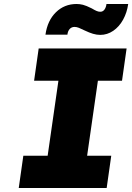

<svg xmlns="http://www.w3.org/2000/svg" viewBox="-20 -943 663 963"><path d="M74 0 97 -162H219L273 -538H151L174 -700H615L592 -538H471L417 -162H538L515 0ZM483 -768Q465 -768 446.5 -773.5Q428 -779 405 -790Q387 -799 375.5 -803.5Q364 -808 354 -808Q339 -808 329.5 -797.5Q320 -787 318 -769H208Q218 -840 260.5 -881.5Q303 -923 364 -923Q380 -923 396 -919Q412 -915 440 -901Q455 -892 464.5 -888Q474 -884 483 -884Q496 -884 504 -895Q512 -906 514 -923H623Q617 -880 597.5 -844.5Q578 -809 548 -788.5Q518 -768 483 -768Z"/></svg>

Font: Lexend ExtBd
Style: Italic
Weight: 800
Italic angle: -8.13011°
Designer: Bonnie Shaver-Troup, Thomas Jockin
Foundry: Lexend
Version: Version 1.007